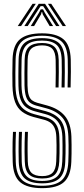

<svg xmlns="http://www.w3.org/2000/svg" viewBox="-20 -982 441 1009"><path d="M201.8 6.8Q123.2 6.8 86.2 -24.5Q49.2 -55.8 46.8 -131.2Q46 -159 45.9 -185Q45.8 -211 46.2 -236.6Q46.8 -262.2 48.2 -289H64Q63 -267.8 62.2 -244Q61.5 -220.2 61.6 -192.6Q61.8 -165 62.8 -131.8Q65 -63.2 97.9 -34.5Q130.8 -5.8 201.8 -5.8Q272.8 -5.8 304.5 -35Q336.2 -64.2 339 -131.8Q340 -152.5 340.2 -174.5Q340.5 -196.5 340.4 -219.4Q340.2 -242.2 339.2 -264.8Q337 -330.8 307.1 -364.6Q277.2 -398.5 224.8 -412.5L171 -427Q150 -432.8 136.5 -443.6Q123 -454.5 116.4 -475.6Q109.8 -496.8 108.8 -533Q108 -566.5 108.4 -599.4Q108.8 -632.2 109.5 -668.2Q110.5 -715.2 132 -735.6Q153.5 -756 201 -756Q243.8 -756 265.4 -736.5Q287 -717 288.5 -667.2Q289.2 -641 289 -602.4Q288.8 -563.8 287.8 -522.5H272Q273 -564.2 273.1 -601.8Q273.2 -639.2 272.5 -666.8Q271.5 -708.2 254.6 -725.9Q237.8 -743.5 201 -743.5Q162.8 -743.5 144.5 -726.2Q126.2 -709 125.2 -667.2Q124.5 -633.5 124.2 -599.9Q124 -566.2 124.5 -533.2Q125.2 -500.2 131 -482Q136.8 -463.8 147.8 -455.2Q158.8 -446.8 174.8 -442.2L228.2 -427.5Q288.2 -411 320.4 -373.1Q352.5 -335.2 355.2 -265.2Q356 -244.2 356.1 -221Q356.2 -197.8 356 -174.8Q355.8 -151.8 354.8 -131.2Q351.8 -57.2 316.2 -25.2Q280.8 6.8 201.8 6.8ZM201.8 -18.5Q138.8 -18.5 109.6 -44.6Q80.5 -70.8 78.5 -132.2Q77.8 -160.5 77.6 -186.1Q77.5 -211.8 78 -237.1Q78.5 -262.5 79.5 -289H95.5Q94.2 -264.8 93.8 -240.1Q93.2 -215.5 93.4 -189.1Q93.5 -162.8 94.2 -132.8Q96.2 -78 121.4 -54.6Q146.5 -31.2 201.8 -31.2Q256.2 -31.2 280.8 -55Q305.2 -78.8 307.2 -132.8Q308.2 -154 308.5 -175.6Q308.8 -197.2 308.6 -219.2Q308.5 -241.2 307.8 -263.5Q306.5 -299.2 295.9 -322.9Q285.2 -346.5 265.6 -360.8Q246 -375 218 -382.5L163.5 -397Q137 -404 118 -417.9Q99 -431.8 88.5 -458.8Q78 -485.8 77 -532Q76.5 -553.5 76.5 -576.5Q76.5 -599.5 76.9 -622.8Q77.2 -646 77.8 -669Q79.2 -729.5 108.1 -755.5Q137 -781.5 201 -781.5Q260.5 -781.5 289.4 -756.2Q318.2 -731 320 -668Q320.8 -642.5 320.6 -602.8Q320.5 -563 319.5 -522.5H303.5Q304.8 -564 304.9 -602.9Q305 -641.8 304.2 -667.8Q302.5 -724.5 277.1 -746.6Q251.8 -768.8 201 -768.8Q145.2 -768.8 120.1 -745.6Q95 -722.5 93.5 -668.5Q92.8 -636.8 92.5 -600.4Q92.2 -564 93 -532.5Q94 -491.5 102.4 -467.5Q110.8 -443.5 127 -430.9Q143.2 -418.2 167.2 -411.8L221.2 -397.5Q268 -385 294.6 -355Q321.2 -325 323.5 -264Q324.5 -239.8 324.6 -217.9Q324.8 -196 324.4 -175.1Q324 -154.2 323 -132.2Q320.8 -72 292.8 -45.2Q264.8 -18.5 201.8 -18.5ZM201.8 -44Q154.8 -44 133.1 -64.6Q111.5 -85.2 110.2 -133.2Q109.5 -159 109.1 -183.8Q108.8 -208.5 109.4 -234.4Q110 -260.2 111.2 -289H126.8Q125.8 -259.5 125.2 -235.1Q124.8 -210.8 125 -186.8Q125.2 -162.8 126 -133.5Q127.2 -92 145.1 -74.2Q163 -56.5 201.8 -56.5Q239.5 -56.5 256.6 -74.5Q273.8 -92.5 275.5 -133.5Q276.5 -157.8 276.9 -178.9Q277.2 -200 277.1 -220.2Q277 -240.5 276 -262.2Q275 -290.2 267.4 -308.2Q259.8 -326.2 245.8 -336.8Q231.8 -347.2 211 -352.8L156.2 -367.2Q120.8 -376.8 96.4 -394.8Q72 -412.8 59.4 -445.5Q46.8 -478.2 45.5 -531.2Q44.8 -560.8 44.9 -595.9Q45 -631 46 -669.8Q48 -744.5 84.9 -775.6Q121.8 -806.8 201 -806.8Q274.8 -806.8 312.1 -776.8Q349.5 -746.8 351.8 -669.2Q352.5 -644.5 352.4 -605.4Q352.2 -566.2 351 -522.5H335.2Q336.5 -563 336.6 -602.4Q336.8 -641.8 336 -668.5Q334 -738.2 301.1 -766.2Q268.2 -794.2 201 -794.2Q129 -794.2 96.4 -765.5Q63.8 -736.8 62 -669.2Q61 -640 60.8 -600.2Q60.5 -560.5 61.2 -531.5Q62.2 -484.5 73 -454.8Q83.8 -425 105.2 -408Q126.8 -391 160 -382L214.5 -367.5Q237.5 -361.8 254.4 -349.9Q271.2 -338 281 -317.1Q290.8 -296.2 291.8 -263Q292.5 -241.8 292.8 -220.2Q293 -198.8 292.8 -177Q292.5 -155.2 291.5 -133.2Q289.5 -85.5 268.8 -64.8Q248 -44 201.8 -44ZM73.2 -845 151 -962H168L90.8 -845ZM107.8 -845 183.5 -962H216.8L292.5 -845H274.8L221.8 -927L206.8 -949.8H193.5L178.2 -926.8L125.5 -845ZM141.5 -845 184.8 -915 194 -932.8H206.2L215.5 -915L259 -845H241L204.8 -906.2L201.5 -918.5H198.8L195.5 -906.2L159.2 -845ZM309.2 -845 232 -962H249.2L326.8 -845Z"/></svg>

Font: Big Shoulders Inline Text Thin
Style: Regular
Weight: 400
Version: Version 2.002